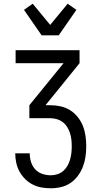

<svg xmlns="http://www.w3.org/2000/svg" viewBox="-20 -790 540 1033"><path d="M253 223Q227 223 202.5 218.5Q178 214 155.5 202.5Q133 191 115 173Q97 155 85 133Q73 111 67.5 86Q62 61 62 36V35H140V36Q140 59 147 81.5Q154 104 169.5 121Q185 138 207.5 145.5Q230 153 253 153Q271 153 288.5 147.5Q306 142 320 130Q334 118 343 102Q352 86 357 68.5Q362 51 364 33Q366 15 366 -3Q366 -21 364 -39Q362 -57 356.5 -74Q351 -91 341.5 -106.5Q332 -122 317.5 -133Q303 -144 285.5 -149Q268 -154 250 -154H138V-224L322 -450H64V-520H408V-450L225 -224H250Q278 -224 305.5 -218Q333 -212 356.5 -197.5Q380 -183 398 -160.5Q416 -138 426 -112.5Q436 -87 440 -59Q444 -31 444 -3Q444 25 440 53Q436 81 426 107Q416 133 399 156Q382 179 359 194.5Q336 210 308.5 216.5Q281 223 253 223ZM204 -600 109 -737 156 -770 250 -656 344 -770 391 -737 296 -600Z"/></svg>

Font: Moesevka
Style: Regular
Weight: 400
Monospace: yes
Designer: Belleve Invis
Foundry: Belleve Invis
Version: Version 32.5.0; ttfautohint (v1.8.4)